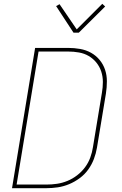

<svg xmlns="http://www.w3.org/2000/svg" viewBox="-20 -986 640 1006"><path d="M223 0H43L164 -735H337Q369 -735 400 -729.5Q431 -724 457 -709.5Q483 -695 502 -672Q521 -649 530.5 -620.5Q540 -592 540 -560Q540 -528 535 -496L488 -212Q483 -182 472 -153Q461 -124 442.5 -98Q424 -72 397.5 -52.5Q371 -33 342 -21Q313 -9 283 -4.5Q253 0 223 0ZM223 -19Q251 -19 278.5 -23Q306 -27 333 -38Q360 -49 384 -67.5Q408 -86 425.5 -109.5Q443 -133 453 -160.5Q463 -188 467 -215L514 -500Q519 -528 519 -556.5Q519 -585 510.5 -611Q502 -637 485 -658Q468 -679 445 -692.5Q422 -706 394 -711Q366 -716 337 -716H182L67 -19ZM365 -815 274 -954 292 -964 382 -832 516 -966 531 -952 393 -815Z"/></svg>

Font: Iosevka Aile Thin
Style: Italic
Weight: 100
Italic angle: -9°
Designer: Belleve Invis
Foundry: Belleve Invis
Version: Version 31.1.0; ttfautohint (v1.8.4)